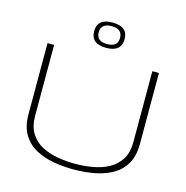

<svg xmlns="http://www.w3.org/2000/svg" viewBox="-131 -1049 1145 1182"><g transform="rotate(15 442.0 -458.0)"><path d="M87 -247V-700H129V-248Q129 -180 157 -136Q185 -92 230.5 -68.5Q276 -45 331.5 -35.5Q387 -26 442 -26Q497 -26 552.5 -35.5Q608 -45 653.5 -69Q699 -93 727 -136.5Q755 -180 755 -248V-700H797V-247Q797 -169 766.5 -118.5Q736 -68 684.5 -40Q633 -12 570 -1Q507 10 442 10Q377 10 314 -1Q251 -12 199.5 -40Q148 -68 117.5 -118.5Q87 -169 87 -247ZM442 -765Q345 -765 345 -846Q345 -926 442 -926Q539 -926 539 -846Q539 -765 442 -765ZM442 -789Q510 -789 510 -846Q510 -903 442 -903Q374 -903 374 -846Q374 -789 442 -789Z"/></g></svg>

Font: Georama Extended ExtraLight
Style: Regular
Weight: 200
Width: 7
Designer: Jean-Baptiste Levee
Foundry: Production Type
Version: Version 1.000